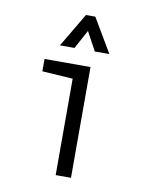

<svg xmlns="http://www.w3.org/2000/svg" viewBox="-75 -690 588 747"><g transform="rotate(10 219.0 -317.0)"><path d="M196.3 -380.9 75.2 -388.7V-437.5H256.8V0H196.3ZM320.3 -500H262.7L222.7 -574.2L182.6 -500H125L204.1 -633.8H241.2Z"/></g></svg>

Font: Sudo Light
Style: Regular
Weight: 300
Monospace: yes
Designer: Jens Kutilek
Foundry: Jens Kutilek
Version: Version 0.040